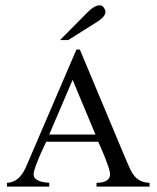

<svg xmlns="http://www.w3.org/2000/svg" viewBox="-20 -694 582 714"><path d="M338.9 0V-14.2Q347.2 -14.2 356 -15.4Q364.7 -16.6 372.1 -20Q379.4 -23.4 384.3 -29.5Q389.2 -35.6 389.2 -45.9Q389.2 -55.7 383.3 -73.2Q377.4 -90.8 370.1 -109.4Q362.8 -127.9 355.5 -144Q348.1 -160.2 345.2 -167H151.9Q149.9 -163.1 145.8 -154.1Q141.6 -145 136.2 -133.5Q130.9 -122.1 125.5 -109.4Q120.1 -96.7 115.5 -84.5Q110.8 -72.3 107.9 -62Q105 -51.8 105 -45.9Q105 -36.1 111.3 -30Q117.7 -23.9 127 -20.5Q136.2 -17.1 146 -15.9Q155.8 -14.6 163.1 -14.2V0H5.9V-14.2Q24.4 -15.1 37.4 -23.2Q50.3 -31.2 59.3 -43.2Q68.4 -55.2 75.2 -69.8Q82 -84.5 87.9 -99.1L264.2 -509.8H276.9L450.2 -96.2Q457.5 -79.1 464.1 -64.7Q470.7 -50.3 480 -39.3Q489.3 -28.3 502.4 -21.7Q515.6 -15.1 536.1 -14.2V0ZM250 -397 163.1 -193.8H335ZM372.1 -649.9Q372.1 -644 369.1 -638.7Q366.2 -633.3 361.6 -628.7Q356.9 -624 351.8 -620.1Q346.7 -616.2 342.3 -613.3L233.4 -544.9H203.1L307.1 -649.9Q316.4 -659.2 327.9 -666.7Q339.4 -674.3 353 -674.3Q356.4 -674.3 359.9 -671.9Q363.3 -669.4 366 -665.8Q368.7 -662.1 370.4 -657.7Q372.1 -653.3 372.1 -649.9Z"/></svg>

Font: Scheherazade Urdu
Style: Regular
Weight: 400
Designer: SIL International
Foundry: SIL International
Version: Version 1.005 (build 117/117)